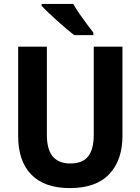

<svg xmlns="http://www.w3.org/2000/svg" viewBox="-20 -953 719 983"><path d="M607 -258Q607 -133 539.5 -61.5Q472 10 337 10Q208 10 140.5 -59Q73 -128 73 -256V-714H220V-263Q220 -187 250.5 -151.5Q281 -116 340 -116Q403 -116 431.5 -152.5Q460 -189 460 -264V-714H607ZM355 -933Q367 -911 386 -883.5Q405 -856 424.5 -830Q444 -804 458 -786V-773H360Q343 -786 320 -805.5Q297 -825 272.5 -847Q248 -869 227 -889Q206 -909 193 -923V-933Z"/></svg>

Font: Noto Sans Lao UI SemCond
Style: Bold
Weight: 700
Width: 4
Designer: Monotype Design Team
Foundry: Monotype Imaging Inc.
Version: Version 2.000; ttfautohint (v1.8.4.7-5d5b)